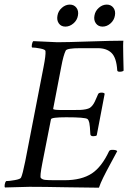

<svg xmlns="http://www.w3.org/2000/svg" viewBox="-27 -829 588 852"><path d="M392.1 -759.8Q395.5 -780.3 411.6 -794.4Q427.7 -808.6 446.8 -808.6Q465.8 -808.6 476.3 -794.4Q486.8 -780.3 482.9 -759.8Q479.5 -739.3 463.4 -725.1Q447.3 -710.9 428.2 -710.9Q409.2 -710.9 398.7 -725.1Q388.2 -739.3 392.1 -759.8ZM228 -759.8Q231.4 -780.3 247.6 -794.4Q263.7 -808.6 282.7 -808.6Q301.8 -808.6 312.3 -794.4Q322.8 -780.3 318.8 -759.8Q315.4 -739.3 298.8 -725.1Q282.2 -710.9 263.2 -710.9Q244.1 -710.9 234.1 -725.1Q224.1 -739.3 228 -759.8ZM227.5 -641.6Q268.6 -641.6 369.1 -645Q469.7 -648.4 520.5 -648.4Q518.6 -636.2 520 -580.1Q521.5 -523.9 521.5 -515.6Q516.6 -510.7 503.9 -510.7Q493.2 -510.7 493.2 -517.6Q489.7 -572.8 468 -594Q446.3 -615.2 407.2 -615.2H329.1Q270 -615.2 264.6 -604.5Q254.4 -584 245.1 -534.2L209 -346.7Q208.5 -344.7 211.7 -343.5Q214.8 -342.3 220.5 -341.8Q226.1 -341.3 232.4 -341.1Q238.8 -340.8 247.1 -340.8H294.9Q317.4 -340.8 330.1 -341.3Q342.8 -341.8 354.2 -344.2Q365.7 -346.7 371.6 -350.3Q377.4 -354 383.3 -361.3Q389.2 -368.7 393.6 -377.9Q397.9 -387.2 404.3 -401.9Q406.7 -407.7 408.2 -411.1Q411.1 -418 423.8 -418Q434.1 -418 437.5 -413.1L402.3 -228.5Q398.4 -224.6 386.7 -224.6Q375.5 -224.6 374 -232.4Q372.1 -272 369.4 -283.9Q366.7 -295.9 361.3 -300.8Q351.1 -308.6 266.6 -308.6Q201.2 -308.6 199.2 -299.8L161.1 -106.4Q148.9 -44.4 154.3 -39.1Q161.1 -32.2 172.9 -30.8Q184.6 -29.3 216.8 -29.3H259.8Q335 -29.3 380.9 -59.6Q424.3 -88.4 457 -158.2Q460 -164.1 471.7 -164.1Q489.3 -164.1 493.2 -158.2Q486.8 -146 465.3 -106.4Q443.8 -66.9 431.2 -41.3Q418.5 -15.6 412.1 3.9Q365.7 3.9 266.4 2Q167 0 103.5 0Q81.1 0 46.4 1.5Q11.7 2.9 -4.9 2.9Q-7.8 -1 -5.9 -11.2Q-3.9 -21.5 0 -25.4Q13.7 -25.4 38.6 -29.8Q63.5 -34.2 66.4 -41Q73.2 -54.7 85 -113.3L166 -530.3Q176.8 -585 174.8 -602.5Q174.3 -609.4 151.6 -613.8Q128.9 -618.2 115.2 -618.2Q112.8 -621.6 114.7 -632.3Q116.7 -643.1 121.1 -646.5Q213.9 -641.6 227.5 -641.6Z"/></svg>

Font: Amiri
Style: Slanted
Weight: 400
Italic angle: 9°
Designer: Khaled Hosny
Version: Version 000.107